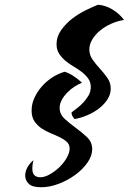

<svg xmlns="http://www.w3.org/2000/svg" viewBox="-20 -649 542 808"><path d="M392 -629Q424 -627 453.5 -609Q483 -591 502 -565Q475 -561 449 -549.5Q423 -538 402.5 -521.5Q382 -505 369 -484Q356 -463 356 -441Q356 -417 370 -397.5Q384 -378 401 -359.5Q418 -341 432 -321Q446 -301 446 -276Q446 -253 433 -232Q420 -211 398.5 -194Q377 -177 349.5 -165Q322 -153 294 -148Q289 -153 285 -160Q281 -167 281 -176Q290 -183 304 -193.5Q318 -204 330.5 -217.5Q343 -231 352.5 -247Q362 -263 362 -283Q362 -303 351.5 -318Q341 -333 325 -345.5Q309 -358 290 -369Q271 -380 255 -393.5Q239 -407 228.5 -423.5Q218 -440 218 -463Q218 -495 237.5 -522.5Q257 -550 284.5 -571Q312 -592 342 -606.5Q372 -621 392 -629ZM252 -347Q267 -343 287 -330.5Q307 -318 325 -301Q310 -295 293 -284Q276 -273 262.5 -259Q249 -245 240 -228.5Q231 -212 231 -195Q231 -168 252.5 -148.5Q274 -129 299.5 -110.5Q325 -92 346.5 -71.5Q368 -51 368 -21Q368 7 348 35.5Q328 64 296.5 87Q265 110 227 124.5Q189 139 153 139Q116 139 101 124.5Q86 110 86 90Q86 73 95 56Q104 39 121 25Q118 36 117 44Q116 52 116 59Q116 81 125.5 89Q135 97 149 97Q168 97 190 84.5Q212 72 230.5 54Q249 36 261 15Q273 -6 273 -24Q273 -41 261 -52Q249 -63 231.5 -71.5Q214 -80 193 -88.5Q172 -97 154.5 -109Q137 -121 125 -138.5Q113 -156 113 -184Q113 -211 124.5 -236.5Q136 -262 155 -284Q174 -306 199 -322.5Q224 -339 252 -347Z"/></svg>

Font: Sweet Mavka Script
Style: Regular
Weight: 500
Designer: Pablo Impallari/Anastassiya Vishnevskaya
Foundry: Pablo Impallari/ Anastassiya Vishnevskaya
Version: Version 2.0/www.impallari.com/   behance.net/sweetcherry